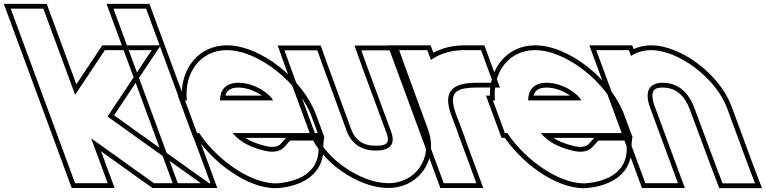

<svg xmlns="http://www.w3.org/2000/svg" viewBox="-352 -889 3989 1000"><path d="M39.3 -395.2 178.3 -604 194.4 -628H438.4L341.2 -482L208 -282L489.1 -81L694 65H450L416.1 41L122.8 -168.6L177.6 -20L209 65H39L7.6 -20L-57.6 -197L-120.3 -367L-264.9 -759L-296.2 -844H-126.2L-94.9 -759ZM45.7 -450 -108.8 -869H-332.1L21.5 90H244.8L174.4 -101L401.7 61.4L442 90H772.1L503.7 -101.3L242.2 -288.3L485.1 -653H181.1L157.5 -617.9Z M270.1 -759 238.8 -844H408.8L440.1 -759L712.6 -20L744 65H574L542.6 -20ZM202.9 -869 556.5 90H779.8L426.2 -869Z M794 -366H1070C1059.7 -394 980.5 -457 891.1 -458C828.4 -458 793.9 -425.5 794 -366ZM685.5 -196H672.7L641.4 -281L610 -366H621.2C606.1 -509.5 691.2 -627.2 828.4 -628C993.4 -628 1206.1 -458 1271.4 -281L1302.7 -196H1217.7H859.3C902.2 -144.9 959.9 -119.9 1026.6 -104H1027.6C1068.7 -93 1106.1 -100 1125.7 -120L1159.1 -157H1309.1L1306.8 -128C1313.3 -29 1255.6 45 1111.6 64C976.5 83.4 783.3 -47.4 685.5 -196ZM821.9 -391C829.2 -417.8 848 -433 891 -433C936.7 -432.5 981.9 -412.3 1012.2 -391ZM1334.5 -182 1294.8 -289.6C1226.3 -475.6 1007.8 -653 828.3 -653C682.6 -652.1 591.4 -532.2 594.6 -391H574.2L655.3 -171H672.2C775.7 -21.9 967.6 109.9 1115 88.8C1266.8 68.7 1338.1 -15.1 1331.9 -127.8L1335.3 -171H1338.6L1335.9 -178.3L1336.2 -182ZM1138.1 -171 1107.6 -137.2C1096.9 -126.6 1069.5 -118.7 1034.1 -128.1L1030.9 -129H1029.6C989.7 -138.7 953.5 -152.4 925 -171Z M1159.8 -543 1129.8 -627H1300.8L1331.1 -542L1453.7 -207C1478 -141 1530.6 -104 1606.3 -105C1683.3 -105 1709.4 -140 1684 -206L1683.7 -207L1559.8 -543L1529.8 -627H1700.8L1731.1 -542L1853.7 -207C1904.9 -68 1814.3 66 1669 65C1526 65 1336.7 -66 1284 -206L1283.7 -207ZM1136.3 -534.5 1260.6 -197.3C1317.4 -46.1 1513.8 90 1668.9 90C1698.7 90.2 1727 85.2 1752.6 75.8C1865.3 34.4 1923.2 -90.7 1877.1 -215.6L1754.6 -550.5L1718.4 -652H1494.3L1536.3 -534.5L1660.6 -197.2C1666.3 -182.5 1668.4 -171.3 1668.4 -162.9C1668.4 -144.4 1660.3 -130 1606.1 -130C1539.6 -129.1 1498 -159.1 1477.1 -215.6L1354.6 -550.5L1318.4 -652H1094.3Z M1892.4 -576.6C1937.7 -609.8 1998.5 -628 2068.4 -628H2153.4L2216.1 -458H2131.1C1999.2 -458 1954.6 -410.5 1998.4 -288.9L2000.6 -283L2033.3 -197H2032.3L2097.6 -20L2129 65H1959L1927.6 -20L1831.4 -281C1830.9 -282.2 1830.5 -283.4 1830 -284.6L1734.8 -543L1703.4 -628H1873.4ZM1905.1 -614.3 1890.8 -653H1667.5L1806.6 -276C1807 -274.8 1807.5 -273.5 1807.9 -272.4L1941.5 90H2164.8L2068.2 -172H2069.6L2024 -291.8L2021.9 -297.5C2011.8 -325.7 2007.2 -348.8 2007.1 -366C2007 -410.1 2033.6 -433 2131.1 -433H2252L2170.8 -653H2068.4C2006.8 -653 1949.9 -639.1 1905.1 -614.3Z M2399 -366H2675C2664.7 -394 2585.5 -457 2496.1 -458C2433.4 -458 2398.9 -425.5 2399 -366ZM2290.5 -196H2277.7L2246.4 -281L2215 -366H2226.2C2211.1 -509.5 2296.2 -627.2 2433.4 -628C2598.4 -628 2811.1 -458 2876.4 -281L2907.7 -196H2822.7H2464.3C2507.2 -144.9 2564.9 -119.9 2631.6 -104H2632.6C2673.7 -93 2711.1 -100 2730.7 -120L2764.1 -157H2914.1L2911.8 -128C2918.3 -29 2860.6 45 2716.6 64C2581.5 83.4 2388.3 -47.4 2290.5 -196ZM2426.9 -391C2434.2 -417.8 2453 -433 2496 -433C2541.7 -432.5 2586.9 -412.3 2617.2 -391ZM2939.5 -182 2899.8 -289.6C2831.3 -475.6 2612.8 -653 2433.3 -653C2287.6 -652.1 2196.4 -532.2 2199.6 -391H2179.2L2260.3 -171H2277.2C2380.7 -21.9 2572.6 109.9 2720 88.8C2871.8 68.7 2943.1 -15.1 2936.9 -127.8L2940.3 -171H2943.6L2940.9 -178.3L2941.2 -182ZM2743.1 -171 2712.6 -137.2C2701.9 -126.6 2674.5 -118.7 2639.1 -128.1L2635.9 -129H2634.6C2594.7 -138.7 2558.5 -152.4 2530 -171Z M2934.6 -597.5C2963.6 -616.6 2998.8 -627.7 3038.4 -628C3185.4 -628 3379.7 -478 3434.8 -326L3547.6 -20L3580.3 66H3411.3L3379 -19L3264.8 -326C3232.7 -413 3175.5 -457 3101.1 -458C3028.1 -458 3002.7 -413 3034.8 -326L3066.1 -241L3147.6 -20L3179 65H3009L2977.6 -20L2896.1 -241L2864.8 -326L2784.8 -543L2753.4 -628H2923.4ZM2948 -633.5 2940.8 -653H2717.5L2991.5 90H3214.8L3058.2 -334.7C3049.8 -357.6 3046.1 -376.3 3046.1 -390.1C3046.1 -419.7 3057.6 -433 3100.9 -433C3163.4 -432.2 3211.8 -397.5 3241.3 -317.3L3355.6 -10.2L3394.1 91H3616.6L3571 -28.8L3458.3 -334.6C3399.7 -496.3 3199.3 -653 3038.3 -653C3005.5 -652.8 2973.6 -645.2 2948 -633.5Z"/></svg>

Font: Nordica Plus
Style: NordicaClassicBkOpOblOl
Weight: 900
Version: Version 1.01